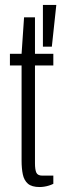

<svg xmlns="http://www.w3.org/2000/svg" viewBox="-20 -743 253 774"><path d="M140 11Q108 11 92.5 -2.5Q77 -16 72 -40Q67 -64 67 -95V-479H20V-526H67L77 -673H121V-526H195V-479H121V-85Q121 -59 126.5 -47Q132 -35 151 -35H195V-2Q187 2 177.5 5Q168 8 158 9.5Q148 11 140 11ZM153 -555V-723H207L189 -555Z"/></svg>

Font: Archivo Condensed ExtraLight
Style: Regular
Weight: 250
Width: 3
Designer: Hector Gatti
Foundry: Omnibus-Type
Version: Version 2.001